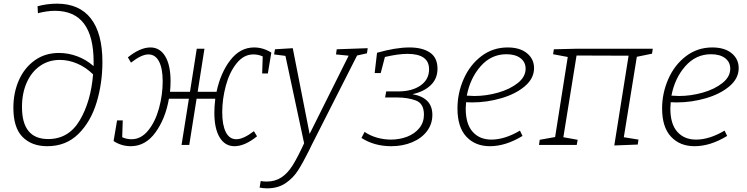

<svg xmlns="http://www.w3.org/2000/svg" viewBox="-20 -791 4076 1048"><path d="M539 -453Q539 -336 507 -231Q475 -126 407.5 -59.5Q340 7 238 7Q153 7 103 -43.5Q53 -94 53 -203Q53 -285 83 -353Q113 -421 169.5 -461.5Q226 -502 302 -502Q352 -502 401 -484Q450 -466 491 -430V-453Q491 -732 280 -732Q238 -732 187 -719L185 -757Q238 -771 291 -771Q413 -771 476 -690Q539 -609 539 -453ZM488 -385Q450 -423 402.5 -443.5Q355 -464 307 -464Q246 -464 199 -431.5Q152 -399 126 -340.5Q100 -282 100 -207Q100 -32 243 -32Q355 -32 415.5 -134.5Q476 -237 488 -385Z M1461 -504 1442 -390H1411L1414 -483Q1390 -494 1363 -494Q1311 -494 1272 -446Q1233 -398 1213 -324.5Q1193 -251 1193 -178Q1193 -109 1212.5 -70Q1232 -31 1270 -31Q1308 -31 1366 -75L1383 -47Q1316 7 1260 7Q1208 7 1179 -41Q1150 -89 1150 -176Q1150 -209 1155 -252H1053L1013 0H971L1011 -252H902Q883 -143 828.5 -68Q774 7 694 7Q643 7 600 -21L619 -134H650L647 -42Q671 -31 698 -31Q750 -31 789 -79Q828 -127 848 -200.5Q868 -274 868 -347Q868 -417 848 -455.5Q828 -494 790 -494Q752 -494 695 -449L678 -478Q745 -532 801 -532Q853 -532 882 -483.5Q911 -435 911 -348Q911 -320 908 -290H1017L1054 -525H1096L1059 -290H1162Q1184 -394 1237.5 -463Q1291 -532 1367 -532Q1416 -532 1461 -504Z M1987 -528 1983 -500 1929 -488 1680 3 1667 30Q1633 98 1606.5 139.5Q1580 181 1538.5 209Q1497 237 1438 237Q1417 237 1397 233L1403 197Q1409 198 1416.5 199Q1424 200 1435 200Q1482 200 1516.5 177Q1551 154 1578 110.5Q1605 67 1640 -9L1538 -486L1476 -494L1481 -522L1578 -528L1670 -60L1883 -487L1814 -494L1818 -522Z M2340 -164Q2340 -114 2310.5 -75Q2281 -36 2229.5 -14.5Q2178 7 2116 7Q2023 7 1953 -38L1970 -71Q2001 -50 2038.5 -39.5Q2076 -29 2114 -29Q2161 -29 2202.5 -45Q2244 -61 2269 -92Q2294 -123 2294 -165Q2294 -226 2250 -242.5Q2206 -259 2146 -259H2082L2088 -292H2153Q2229 -292 2275.5 -324.5Q2322 -357 2322 -413Q2322 -497 2204 -497Q2154 -497 2081 -480L2058 -392H2025L2038 -503Q2140 -532 2215 -532Q2286 -532 2327 -504Q2368 -476 2368 -416Q2368 -361 2330.5 -325.5Q2293 -290 2231 -277Q2340 -258 2340 -164Z M2524 -233Q2522 -211 2522 -199Q2522 -114 2560 -71.5Q2598 -29 2662 -29Q2735 -29 2818 -78L2832 -49Q2740 7 2654 7Q2574 7 2525.5 -45Q2477 -97 2477 -199Q2477 -283 2511 -360Q2545 -437 2607.5 -484.5Q2670 -532 2751 -532Q2818 -532 2856.5 -500.5Q2895 -469 2895 -419Q2895 -363 2845 -320.5Q2795 -278 2716.5 -255Q2638 -232 2557 -232ZM2528 -269Q2556 -267 2569 -267Q2634 -267 2699 -285.5Q2764 -304 2806.5 -338Q2849 -372 2849 -416Q2849 -452 2821 -473.5Q2793 -495 2744 -495Q2661 -495 2603.5 -429.5Q2546 -364 2528 -269Z M3543 -525 3539 -498 3456 -481 3385 -42 3465 -29 3461 -2 3333 3 3411 -487 3127 -488 3055 -42 3133 -28 3128 0H2922L2926 -28L3010 -43L3079 -480L2999 -495L3003 -522L3125 -525Z M3641 -233Q3639 -211 3639 -199Q3639 -114 3677 -71.5Q3715 -29 3779 -29Q3852 -29 3935 -78L3949 -49Q3857 7 3771 7Q3691 7 3642.5 -45Q3594 -97 3594 -199Q3594 -283 3628 -360Q3662 -437 3724.5 -484.5Q3787 -532 3868 -532Q3935 -532 3973.5 -500.5Q4012 -469 4012 -419Q4012 -363 3962 -320.5Q3912 -278 3833.5 -255Q3755 -232 3674 -232ZM3645 -269Q3673 -267 3686 -267Q3751 -267 3816 -285.5Q3881 -304 3923.5 -338Q3966 -372 3966 -416Q3966 -452 3938 -473.5Q3910 -495 3861 -495Q3778 -495 3720.5 -429.5Q3663 -364 3645 -269Z"/></svg>

Font: Bitter Pro Light
Style: Italic
Weight: 300
Italic angle: -9°
Designer: Sol Matas, and Bitter project Authors
Foundry: Sol Matas
Version: Version 1.010